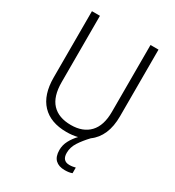

<svg xmlns="http://www.w3.org/2000/svg" viewBox="-218 -839 1077 1184"><g transform="rotate(30 321.0 -247.5)"><path d="M386 120Q386 177 437 177Q450 177 461.5 175Q473 173 480 171V211Q470 215 457 217Q444 219 428 219Q385 219 361.5 196.5Q338 174 338 127Q338 92 355 60Q372 28 398 1Q362 10 320 10Q206 10 145 -54.5Q84 -119 84 -242V-714H141V-242Q141 -140 187.5 -90.5Q234 -41 322 -41Q407 -41 454 -90.5Q501 -140 501 -238V-714H558V-240Q558 -167 535.5 -115Q513 -63 470 -32Q433 7 409.5 43.5Q386 80 386 120Z"/></g></svg>

Font: Noto Sans Lao UI SemCond Light
Style: Regular
Weight: 300
Width: 4
Designer: Monotype Design Team
Foundry: Monotype Imaging Inc.
Version: Version 2.000; ttfautohint (v1.8.4.7-5d5b)